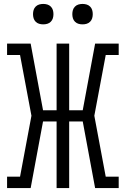

<svg xmlns="http://www.w3.org/2000/svg" viewBox="-20 -957 640 977"><path d="M16 0V-58H82L140 -368L82 -677H16V-735H136L199 -396H268V-735H332V-396H401L464 -735H584V-677H518L460 -368L518 -58H584V0H464L401 -339H332V0H268V-339H199L136 0ZM400 -833Q389 -833 379 -836Q369 -839 361.5 -846.5Q354 -854 351 -864Q348 -874 348 -885Q348 -896 351 -906Q354 -916 361.5 -923.5Q369 -931 379 -934Q389 -937 400 -937Q411 -937 421 -934Q431 -931 438.5 -923.5Q446 -916 449 -906Q452 -896 452 -885Q452 -874 449 -864Q446 -854 438.5 -846.5Q431 -839 421 -836Q411 -833 400 -833ZM200 -833Q189 -833 179 -836Q169 -839 161.5 -846.5Q154 -854 151 -864Q148 -874 148 -885Q148 -896 151 -906Q154 -916 161.5 -923.5Q169 -931 179 -934Q189 -937 200 -937Q211 -937 221 -934Q231 -931 238.5 -923.5Q246 -916 249 -906Q252 -896 252 -885Q252 -874 249 -864Q246 -854 238.5 -846.5Q231 -839 221 -836Q211 -833 200 -833Z"/></svg>

Font: Iosevka Curly Slab LtEx
Style: Regular
Weight: 300
Width: 7
Monospace: yes
Designer: Belleve Invis
Foundry: Belleve Invis
Version: Version 11.1.0; ttfautohint (v1.8.3)